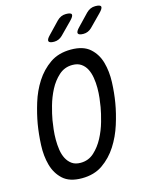

<svg xmlns="http://www.w3.org/2000/svg" viewBox="-139 -1036 877 1132"><g transform="rotate(-15 300.0 -470.0)"><path d="M234 -80Q282 -80 316.5 -111.5Q351 -143 374.5 -187.5Q398 -232 412 -281.5Q426 -331 432 -367Q436 -390 439.5 -420Q443 -450 443 -481.5Q443 -513 438 -543.5Q433 -574 421 -597.5Q409 -621 388 -635.5Q367 -650 335 -650Q287 -650 252 -618.5Q217 -587 194 -542.5Q171 -498 157.5 -449.5Q144 -401 138 -366Q134 -342 130.5 -311.5Q127 -281 127 -249.5Q127 -218 131.5 -187.5Q136 -157 148.5 -133Q161 -109 181.5 -94.5Q202 -80 234 -80ZM218 10Q143 10 103 -26.5Q63 -63 47.5 -119Q32 -175 35 -241Q38 -307 48 -367Q58 -425 78 -490.5Q98 -556 133.5 -611.5Q169 -667 221.5 -703.5Q274 -740 350 -740Q425 -740 465.5 -704Q506 -668 521.5 -612.5Q537 -557 534.5 -492Q532 -427 522 -368Q512 -308 491 -241.5Q470 -175 434 -119Q398 -63 345.5 -26.5Q293 10 218 10ZM447 -810Q418 -810 414 -821.5Q410 -833 433 -856L500 -926Q512 -938 525.5 -944Q539 -950 555 -950Q586 -950 589 -938.5Q592 -927 568 -903L498 -832Q487 -821 474 -815.5Q461 -810 447 -810ZM268 -810Q239 -810 235 -821.5Q231 -833 254 -856L321 -926Q333 -938 346.5 -944Q360 -950 376 -950Q407 -950 410 -938.5Q413 -927 389 -903L319 -832Q308 -821 295 -815.5Q282 -810 268 -810Z"/></g></svg>

Font: Maple Mono
Style: Italic
Weight: 400
Italic angle: -10°
Monospace: yes
Designer: subframe7536
Version: Version 7.300